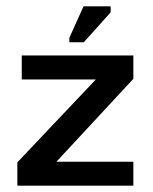

<svg xmlns="http://www.w3.org/2000/svg" viewBox="-20 -589 485 609"><path d="M35 0V-74L284 -337H49V-413H403V-339L159 -76H403V0ZM246 -455H200V-469L245 -569H331V-550Z"/></svg>

Font: Darker Grotesque Light
Style: Bold
Weight: 700
Version: Version 1.000;gftools[0.9.28]